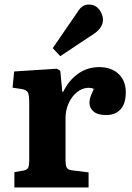

<svg xmlns="http://www.w3.org/2000/svg" viewBox="-20 -821 580 841"><path d="M43 0V-67L83 -74Q99 -77 103.5 -86.5Q108 -96 108 -122V-369Q108 -402 103 -414.5Q98 -427 75 -431L35 -437L42 -508L229 -520L244 -511L253 -419H257Q281 -469 322 -498Q363 -527 414 -527Q468 -527 499.5 -497Q531 -467 531 -417Q531 -385 521.5 -363Q512 -341 492.5 -329Q473 -317 445 -317Q408 -317 390 -332.5Q372 -348 372 -370Q372 -378 373.5 -386Q375 -394 379.5 -405Q384 -416 391 -432Q370 -440 348 -433.5Q326 -427 308 -409Q290 -391 278.5 -363.5Q267 -336 267 -303V-121Q267 -96 272.5 -86.5Q278 -77 295 -75L368 -66V0ZM244 -575 211 -610 320 -769Q332 -788 343.5 -794.5Q355 -801 369 -801Q391 -801 404.5 -789.5Q418 -778 424.5 -762.5Q431 -747 431 -734Q431 -718 421.5 -702.5Q412 -687 393 -674Z"/></svg>

Font: Literata 18pt
Style: Bold
Weight: 700
Designer: Latin by Veronika Burian and Jose Scaglione. Greek by Irene Vlachou. Cyrillic by Vera Evstafieva.
Foundry: TypeTogether
Version: Version 3.103;gftools[0.9.29]